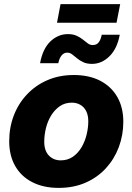

<svg xmlns="http://www.w3.org/2000/svg" viewBox="-20 -895 639 926"><path d="M263.2 11.2Q189.5 11.2 135.7 -16.4Q82 -43.9 53.2 -94.5Q24.4 -145 24.4 -213.9Q24.4 -280.3 46.6 -338.1Q68.8 -396 110.4 -439.9Q151.9 -483.9 209 -508.5Q266.1 -533.2 335.9 -533.2Q410.2 -533.2 463.6 -505.4Q517.1 -477.5 545.9 -427Q574.7 -376.5 574.7 -307.6Q574.7 -243.7 553.2 -186Q531.7 -128.4 491.2 -84Q450.7 -39.6 393.1 -14.2Q335.4 11.2 263.2 11.2ZM272.9 -121.6Q306.2 -121.6 331.3 -138.9Q356.4 -156.2 373 -184.3Q389.6 -212.4 397.7 -245.6Q405.8 -278.8 405.8 -310.1Q405.8 -339.4 395.5 -359.4Q385.3 -379.4 367.2 -389.6Q349.1 -399.9 326.2 -399.9Q293 -399.9 268.1 -382.6Q243.2 -365.2 226.3 -337.4Q209.5 -309.6 201.4 -276.4Q193.4 -243.2 193.4 -211.4Q193.4 -168 215.8 -144.8Q238.3 -121.6 272.9 -121.6ZM423.8 -586.9Q398.4 -586.9 381.1 -595.2Q363.8 -603.5 351.1 -614.3Q338.4 -625 327.6 -633.1Q316.9 -641.1 304.2 -641.1Q288.1 -641.1 277.1 -627.7Q266.1 -614.3 261.2 -590.3H173.3Q186 -659.7 222.9 -695.1Q259.8 -730.5 307.6 -730.5Q332.5 -730.5 349.9 -722.4Q367.2 -714.4 380.1 -703.9Q393.1 -693.4 403.8 -685.5Q414.6 -677.7 427.2 -677.7Q445.8 -677.7 455.8 -690.4Q465.8 -703.1 470.7 -727.5H557.6Q544.9 -659.7 507.6 -623.3Q470.2 -586.9 423.8 -586.9ZM559.6 -875 542 -785.2H254.9L272 -875Z"/></svg>

Font: Inter 28pt ExtraBold
Style: Italic
Weight: 800
Italic angle: -9.3988°
Designer: Rasmus Andersson
Foundry: rsms
Version: Version 4.001;git-66647c0bb